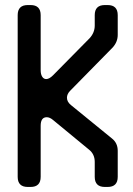

<svg xmlns="http://www.w3.org/2000/svg" viewBox="-20 -731 526 760"><path d="M90 9H101Q141 9 141 -31V-233Q141 -267 165 -267Q177 -267 190 -256L332 -139Q355 -121 355 -90V-31Q355 9 395 9H406Q446 9 446 -31V-134Q446 -165 423 -183L261 -315Q245 -328 245 -344Q245 -359 258 -372L426 -543Q446 -565 446 -593V-671Q446 -711 406 -711H395Q355 -711 355 -671V-630Q355 -602 335 -580L190 -433Q175 -418 163 -418Q153 -418 147 -427.5Q141 -437 141 -453V-671Q141 -711 101 -711H90Q50 -711 50 -671V-31Q50 9 90 9Z"/></svg>

Font: WDXL Lubrifont SC
Style: Regular
Weight: 400
Designer: [WDXL Lubrifont] Copyright 2020-2022 (c) NightFurySL2001, Skr-ZERO; [ZCOOL QingKe HuangYou] Copyright 2018-2022 (c) The 
Version: Version 2.001;hotconv 1.1.1;makeotfexe 2.6.0